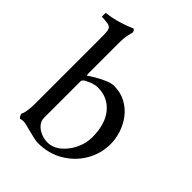

<svg xmlns="http://www.w3.org/2000/svg" viewBox="-199 -778 885 885"><g transform="rotate(45 243.0 -335.5)"><path d="M206 7Q195 7 172.5 1.5Q150 -4 134 -8Q131 -9 126 -10Q113 -14 99 -16.5Q85 -19 71 -14Q67 -14 62.5 -22.5Q58 -31 58 -35Q65 -50 67.5 -71Q70 -92 70 -107V-545Q70 -555 69.5 -571Q69 -587 65 -596Q61 -607 43 -610Q25 -613 5 -613Q4 -613 3.5 -625.5Q3 -638 6 -639Q43 -643 78.5 -653.5Q114 -664 145 -678Q149 -678 152.5 -672.5Q156 -667 156 -662Q156 -662 150.5 -640Q145 -618 145 -577V-385Q145 -381 146 -376Q147 -371 151 -375Q159 -381 180 -393.5Q201 -406 226 -417Q251 -428 269 -428Q313 -428 346.5 -409.5Q380 -391 402.5 -361.5Q425 -332 436.5 -296.5Q448 -261 448 -228Q448 -164 416.5 -110.5Q385 -57 330.5 -25Q276 7 206 7ZM222 -370Q203 -370 180 -360.5Q157 -351 150 -344Q145 -339 145 -333V-96Q145 -75 159 -59Q173 -43 194 -34.5Q215 -26 236 -26Q271 -26 300.5 -50.5Q330 -75 348 -112.5Q366 -150 366 -189Q366 -274 326.5 -322Q287 -370 222 -370Z"/></g></svg>

Font: Amiri
Style: Regular
Weight: 400
Designer: Khaled Hosny
Version: Version 0.114